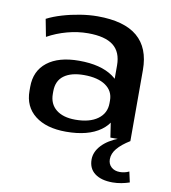

<svg xmlns="http://www.w3.org/2000/svg" viewBox="-84 -621 800 899"><g transform="rotate(10 316.0 -172.0)"><path d="M437 -185V-338Q437 -402 398 -432.5Q359 -463 278 -463Q229 -463 179 -449.5Q129 -436 86 -412L70 -495Q101 -511 141.5 -523Q182 -535 225.5 -542Q269 -549 308 -549Q435 -549 497.5 -496Q560 -443 560 -338V0H465ZM255 9Q161 9 107.5 -33Q54 -75 54 -150V-169Q54 -245 108 -287Q162 -329 259 -329Q362 -329 420.5 -288Q479 -247 479 -173V-153Q479 -77 419.5 -34Q360 9 255 9ZM288 -54Q356 -54 394.5 -82Q433 -110 433 -158V-171Q433 -216 396 -241.5Q359 -267 293 -267Q232 -267 198 -242Q164 -217 164 -167V-155Q164 -107 197 -80.5Q230 -54 288 -54ZM511 205Q457 205 426.5 182Q396 159 396 116Q396 80 425 48.5Q454 17 509 -4L560 0Q521 24 500.5 48.5Q480 73 480 100Q480 123 495.5 137Q511 151 536 151Q559 151 580 141L591 191Q574 197 553 201Q532 205 511 205Z"/></g></svg>

Font: Pathway Extreme 72pt SemiBold
Style: Regular
Weight: 600
Designer: Eduardo Rodriguez Tunni
Foundry: Eduardo Rodriguez Tunni
Version: Version 1.001;gftools[0.9.26]